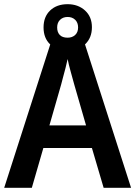

<svg xmlns="http://www.w3.org/2000/svg" viewBox="-20 -948 647 917"><path d="M475 -51 419 -241H187L132 -51H0L230 -767H376L606 -51ZM335 -543Q328 -569 318 -604.5Q308 -640 303 -666Q299 -647 293 -623.5Q287 -600 281 -578.5Q275 -557 272 -544L216 -349H391ZM303 -706Q251 -706 219.5 -736Q188 -766 188 -817Q188 -868 219.5 -898Q251 -928 303 -928Q353 -928 386 -898Q419 -868 419 -818Q419 -767 386.5 -736.5Q354 -706 303 -706ZM303 -768Q325 -768 339 -781Q353 -794 353 -817Q353 -840 339 -853.5Q325 -867 303 -867Q281 -867 267 -853.5Q253 -840 253 -817Q253 -794 265.5 -781Q278 -768 303 -768Z"/></svg>

Font: Noto Sans Tamil UI SemiCondensed SemiBold
Style: Regular
Weight: 600
Width: 4
Designer: Jelle Bosma - Monotype Design Team
Foundry: Monotype Imaging Inc.
Version: Version 2.004; ttfautohint (v1.8.4.7-5d5b)